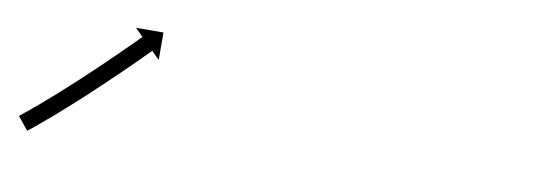

<svg xmlns="http://www.w3.org/2000/svg" viewBox="-47 -195 635 226"><g transform="rotate(5 270.0 -82.0)"><path d="M-19.9 -34C-20.4 -33.7 -21 -33.3 -21.5 -33L-10.4 -16.3C-9.9 -16.7 -9.4 -17 -8.9 -17.4L-8.8 -17.4L-8.8 -17.4C-7.3 -18.4 -5.8 -19.4 -4.3 -20.4L-4.3 -20.4L-4.3 -20.4C-1.9 -22 0.4 -23.6 2.8 -25.2L2.8 -25.3L2.8 -25.3C5.8 -27.4 8.8 -29.5 11.8 -31.6L11.9 -31.6L11.9 -31.6C15.5 -34.2 19 -36.7 22.6 -39.3L22.6 -39.3L22.6 -39.3C26.6 -42.2 30.5 -45.1 34.4 -48.1L34.4 -48.1L34.5 -48.1C38.7 -51.2 42.9 -54.4 47 -57.6L47.1 -57.6L47.1 -57.6C51.4 -60.9 55.7 -64.2 60 -67.5L60 -67.6L60 -67.6C64.3 -70.9 68.6 -74.3 72.8 -77.7L72.9 -77.7L72.9 -77.7C77 -81 81.1 -84.2 85.2 -87.6L85.2 -87.6L85.3 -87.6C89.1 -90.7 92.9 -93.8 96.8 -96.9L96.8 -96.9L96.8 -96.9C100.2 -99.7 103.6 -102.5 107 -105.3L107 -105.3L107 -105.3C109.9 -107.7 112.8 -110.1 115.7 -112.5L115.7 -112.5L115.7 -112.5C117.9 -114.4 120.1 -116.2 122.3 -118.1C123.8 -119.3 125.2 -120.5 126.6 -121.7C127.1 -122.1 127.6 -122.5 128.1 -123L136.6 -112.9L139.4 -145.6L106.7 -148.3L115.2 -138.2C114.7 -137.8 114.2 -137.4 113.7 -137C112.3 -135.8 110.9 -134.6 109.5 -133.4C107.3 -131.6 105.1 -129.7 102.9 -127.9L102.9 -127.9L102.9 -127.9C100 -125.5 97.2 -123.1 94.3 -120.8L94.3 -120.8L94.3 -120.8C90.9 -118 87.5 -115.2 84.1 -112.4L84.1 -112.4L84.1 -112.4C80.3 -109.3 76.5 -106.2 72.7 -103.1L72.7 -103.1L72.7 -103.1C68.6 -99.9 64.5 -96.6 60.4 -93.3L60.4 -93.3L60.4 -93.3C56.2 -90 52 -86.7 47.7 -83.3L47.7 -83.3L47.7 -83.3C43.5 -80 39.2 -76.8 34.9 -73.5L34.9 -73.5L34.9 -73.5C30.8 -70.3 26.6 -67.2 22.5 -64.1L22.5 -64.1L22.5 -64.1C18.6 -61.2 14.7 -58.3 10.8 -55.5L10.8 -55.5L10.8 -55.5C7.3 -53 3.8 -50.4 0.3 -47.9L0.3 -47.9L0.3 -48C-2.7 -45.9 -5.6 -43.8 -8.6 -41.7L-8.6 -41.7L-8.6 -41.7C-10.9 -40.1 -13.2 -38.6 -15.5 -37L-15.5 -37L-15.5 -37C-17 -36 -18.4 -35 -19.9 -34L-19.9 -34Z"/></g></svg>

Font: FRB American Cursive Just Arrows Extrabold
Style: Bold Italic
Weight: 800
Italic angle: -25°
Version: Version 2.0;Modular Font Editor K font №1